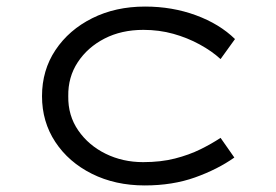

<svg xmlns="http://www.w3.org/2000/svg" viewBox="-20 -555 842 585"><path d="M421 10Q331 10 260 -25.5Q189 -61 148.5 -122.5Q108 -184 108 -262Q108 -341 149 -402.5Q190 -464 261 -499.5Q332 -535 422 -535Q505 -535 577 -508.5Q649 -482 696 -436L652 -375Q626 -399 588.5 -419.5Q551 -440 508 -452Q465 -464 417 -464Q350 -464 298.5 -437.5Q247 -411 217 -365.5Q187 -320 188 -262Q187 -203 218.5 -157.5Q250 -112 302 -86.5Q354 -61 416 -61Q470 -61 513 -72Q556 -83 590.5 -100Q625 -117 652 -135L694 -75Q643 -39 574.5 -14.5Q506 10 421 10Z"/></svg>

Font: Lexend Tera Light
Style: Regular
Weight: 300
Designer: Bonnie Shaver-Troup, Thomas Jockin
Foundry: Lexend
Version: Version 1.007